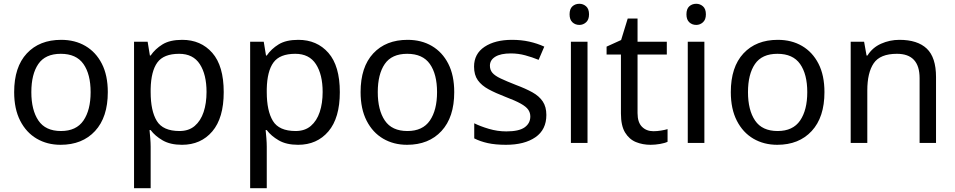

<svg xmlns="http://www.w3.org/2000/svg" viewBox="-20 -757 5059 1017"><path d="M551 -269Q551 -136 483.5 -63Q416 10 301 10Q230 10 174.5 -22.5Q119 -55 87 -117.5Q55 -180 55 -269Q55 -402 122 -474Q189 -546 304 -546Q377 -546 432.5 -513.5Q488 -481 519.5 -419.5Q551 -358 551 -269ZM146 -269Q146 -174 183.5 -118.5Q221 -63 303 -63Q384 -63 422 -118.5Q460 -174 460 -269Q460 -364 422 -418Q384 -472 302 -472Q220 -472 183 -418Q146 -364 146 -269Z M945 -546Q1044 -546 1104.5 -477Q1165 -408 1165 -269Q1165 -132 1104.5 -61Q1044 10 944 10Q882 10 841.5 -13.5Q801 -37 778 -68H772Q774 -51 776 -25Q778 1 778 20V240H690V-536H762L774 -463H778Q802 -498 841 -522Q880 -546 945 -546ZM929 -472Q847 -472 813.5 -426Q780 -380 778 -286V-269Q778 -170 810.5 -116.5Q843 -63 931 -63Q980 -63 1011.5 -90Q1043 -117 1058.5 -163.5Q1074 -210 1074 -270Q1074 -362 1038.5 -417Q1003 -472 929 -472Z M1560 -546Q1659 -546 1719.5 -477Q1780 -408 1780 -269Q1780 -132 1719.5 -61Q1659 10 1559 10Q1497 10 1456.5 -13.5Q1416 -37 1393 -68H1387Q1389 -51 1391 -25Q1393 1 1393 20V240H1305V-536H1377L1389 -463H1393Q1417 -498 1456 -522Q1495 -546 1560 -546ZM1544 -472Q1462 -472 1428.5 -426Q1395 -380 1393 -286V-269Q1393 -170 1425.5 -116.5Q1458 -63 1546 -63Q1595 -63 1626.5 -90Q1658 -117 1673.5 -163.5Q1689 -210 1689 -270Q1689 -362 1653.5 -417Q1618 -472 1544 -472Z M2386 -269Q2386 -136 2318.5 -63Q2251 10 2136 10Q2065 10 2009.5 -22.5Q1954 -55 1922 -117.5Q1890 -180 1890 -269Q1890 -402 1957 -474Q2024 -546 2139 -546Q2212 -546 2267.5 -513.5Q2323 -481 2354.5 -419.5Q2386 -358 2386 -269ZM1981 -269Q1981 -174 2018.5 -118.5Q2056 -63 2138 -63Q2219 -63 2257 -118.5Q2295 -174 2295 -269Q2295 -364 2257 -418Q2219 -472 2137 -472Q2055 -472 2018 -418Q1981 -364 1981 -269Z M2874 -148Q2874 -70 2816 -30Q2758 10 2660 10Q2604 10 2563.5 1Q2523 -8 2492 -24V-104Q2524 -88 2569.5 -74.5Q2615 -61 2662 -61Q2729 -61 2759 -82.5Q2789 -104 2789 -140Q2789 -160 2778 -176Q2767 -192 2738.5 -208Q2710 -224 2657 -244Q2605 -264 2568 -284Q2531 -304 2511 -332Q2491 -360 2491 -404Q2491 -472 2546.5 -509Q2602 -546 2692 -546Q2741 -546 2783.5 -536.5Q2826 -527 2863 -510L2833 -440Q2799 -454 2762 -464Q2725 -474 2686 -474Q2632 -474 2603.5 -456.5Q2575 -439 2575 -409Q2575 -387 2588 -371.5Q2601 -356 2631.5 -341.5Q2662 -327 2713 -307Q2764 -288 2800 -268Q2836 -248 2855 -219.5Q2874 -191 2874 -148Z M3049 -737Q3069 -737 3084.5 -723.5Q3100 -710 3100 -681Q3100 -653 3084.5 -639Q3069 -625 3049 -625Q3027 -625 3012 -639Q2997 -653 2997 -681Q2997 -710 3012 -723.5Q3027 -737 3049 -737ZM3092 -536V0H3004V-536Z M3441 -62Q3461 -62 3482 -65.5Q3503 -69 3516 -73V-6Q3502 1 3476 5.5Q3450 10 3426 10Q3384 10 3348.5 -4.5Q3313 -19 3291 -55Q3269 -91 3269 -156V-468H3193V-510L3270 -545L3305 -659H3357V-536H3512V-468H3357V-158Q3357 -109 3380.5 -85.5Q3404 -62 3441 -62Z M3668 -737Q3688 -737 3703.5 -723.5Q3719 -710 3719 -681Q3719 -653 3703.5 -639Q3688 -625 3668 -625Q3646 -625 3631 -639Q3616 -653 3616 -681Q3616 -710 3631 -723.5Q3646 -737 3668 -737ZM3711 -536V0H3623V-536Z M4347 -269Q4347 -136 4279.5 -63Q4212 10 4097 10Q4026 10 3970.5 -22.5Q3915 -55 3883 -117.5Q3851 -180 3851 -269Q3851 -402 3918 -474Q3985 -546 4100 -546Q4173 -546 4228.5 -513.5Q4284 -481 4315.5 -419.5Q4347 -358 4347 -269ZM3942 -269Q3942 -174 3979.5 -118.5Q4017 -63 4099 -63Q4180 -63 4218 -118.5Q4256 -174 4256 -269Q4256 -364 4218 -418Q4180 -472 4098 -472Q4016 -472 3979 -418Q3942 -364 3942 -269Z M4744 -546Q4840 -546 4889 -499.5Q4938 -453 4938 -349V0H4851V-343Q4851 -472 4731 -472Q4642 -472 4608 -422Q4574 -372 4574 -278V0H4486V-536H4557L4570 -463H4575Q4601 -505 4647 -525.5Q4693 -546 4744 -546Z"/></svg>

Font: Noto Sans Tifinagh Rhissa Ixa
Style: Regular
Weight: 400
Designer: JamraPatel
Foundry: JamraPatel LLC
Version: Version 2.006; ttfautohint (v1.8.4.7-5d5b)